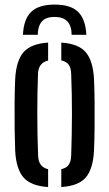

<svg xmlns="http://www.w3.org/2000/svg" viewBox="-20 -788 464 816"><path d="M44.5 -147.5Q43 -184.5 42.2 -239.5Q41.5 -294.5 42 -351.8Q42.5 -409 44.5 -452.5Q49 -530.5 80 -566.2Q111 -602 184.5 -607V-530.5Q143 -521.5 141.5 -473.5Q138.5 -398.5 138.5 -307Q138.5 -215.5 142 -126.5Q143.5 -78 184.5 -69V7Q110.5 2 79.5 -34.2Q48.5 -70.5 44.5 -147.5ZM240.5 7V-69Q263 -74 272.2 -88Q281.5 -102 282.5 -125.5Q285.5 -215.5 285.8 -299.8Q286 -384 282.5 -475Q281.5 -499.5 272 -513Q262.5 -526.5 240.5 -531V-607Q315 -602 345.2 -565.2Q375.5 -528.5 379.5 -452.5Q381.5 -412 382 -357.5Q382.5 -303 382 -247.2Q381.5 -191.5 379.5 -147.5Q375.5 -70.5 345 -34.2Q314.5 2 240.5 7ZM212.5 -768.5Q144.5 -768.5 112.5 -737.5Q80.5 -706.5 77.5 -640H140.5Q141 -676.5 157.5 -696.2Q174 -716 212.5 -716Q284 -716 284.5 -640H347Q343.5 -706.5 312 -737.5Q280.5 -768.5 212.5 -768.5Z"/></svg>

Font: Big Shoulders Stencil Text SemiBold
Style: Regular
Weight: 600
Designer: Patric King
Foundry: XO Type Co
Version: Version 1.000